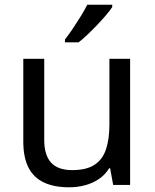

<svg xmlns="http://www.w3.org/2000/svg" viewBox="-20 -786 658 816"><path d="M533 -536V0H461L448 -71H444Q427 -43 400 -25Q373 -7 341 1.5Q309 10 274 10Q210 10 166.5 -10.5Q123 -31 101 -74Q79 -117 79 -185V-536H168V-191Q168 -127 197 -95Q226 -63 287 -63Q347 -63 381.5 -85.5Q416 -108 430.5 -151.5Q445 -195 445 -257V-536ZM457 -756Q448 -742 431 -722Q414 -702 393.5 -680.5Q373 -659 352.5 -639.5Q332 -620 314 -606H256V-618Q271 -637 288.5 -663Q306 -689 323 -716.5Q340 -744 351 -766H457Z"/></svg>

Font: Noto Sans Armenian
Style: Regular
Weight: 400
Designer: Monotype Design Team
Foundry: Monotype Imaging Inc.
Version: Version 2.007